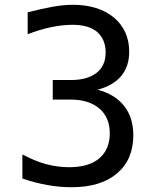

<svg xmlns="http://www.w3.org/2000/svg" viewBox="-20 -762 642 796"><path d="M276.4 14.2Q252.9 14.2 227.3 12Q201.7 9.8 175.3 4.9Q152.8 1 126 -5.9Q99.1 -12.7 72.8 -22V-121.6Q97.7 -108.9 121.6 -98.6Q145.5 -88.4 170.9 -81.5Q195.3 -75.2 219 -72Q242.7 -68.8 267.1 -68.8Q348.1 -68.8 391.6 -105.5Q413.6 -124 424.3 -150.4Q435.1 -176.8 435.1 -209.5Q435.1 -274.9 392.1 -312Q371.1 -330.1 341.3 -339.6Q311.5 -349.1 273.9 -349.1H198.7V-430.2H273.9Q342.3 -430.2 380.4 -460Q418 -489.3 418 -544.4Q418 -570.8 409.2 -592.5Q400.4 -614.3 382.8 -629.4Q348.1 -659.2 280.3 -659.2Q260.3 -659.2 237.8 -656.7Q215.3 -654.3 191.9 -649.4Q144.5 -639.6 94.7 -620.1V-710.9Q153.8 -726.1 200.2 -734.4Q245.1 -742.2 282.7 -742.2Q334 -742.2 377.2 -729Q420.4 -715.8 452.6 -689Q482.9 -663.6 499.3 -627.9Q515.6 -592.3 515.6 -547.9Q515.6 -516.1 507.1 -491.2Q498.5 -466.3 482.4 -446.8Q449.2 -407.2 384.8 -390.1Q456.5 -371.1 494.6 -322.8Q514.6 -297.4 523.7 -266.6Q532.7 -235.8 532.7 -200.7Q532.7 -151.9 516.1 -112.1Q499.5 -72.3 465.8 -43.5Q432.6 -15.1 385.5 -0.5Q338.4 14.2 276.4 14.2Z"/></svg>

Font: Hack
Style: Regular
Weight: 400
Monospace: yes
Designer: Christopher Simpkins
Foundry: Christopher Simpkins
Version: Version 2.019; ttfautohint (v1.4.1) -l 4 -r 80 -G 350 -x 0 -